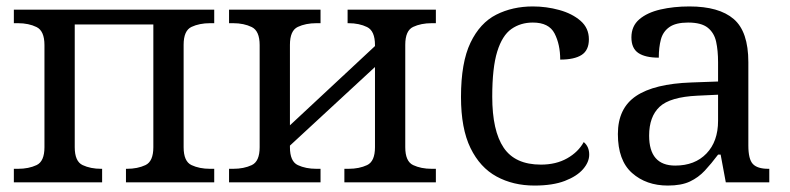

<svg xmlns="http://www.w3.org/2000/svg" viewBox="-20 -566 2451 596"><path d="M23 0V-42H36Q69 -42 93.5 -53.5Q118 -65 118 -109V-426Q118 -470 93.5 -482Q69 -494 36 -494H23V-536H645V-494H632Q599 -494 574.5 -482.5Q550 -471 550 -427V-109Q550 -65 574.5 -53.5Q599 -42 632 -42H645V0H371V-42H374Q407 -42 431.5 -53.5Q456 -65 456 -109V-490H212V-109Q212 -65 236.5 -53.5Q261 -42 294 -42H297V0Z M691 0V-42H704Q737 -42 761.5 -53.5Q786 -65 786 -109V-426Q786 -470 761.5 -482Q737 -494 704 -494H691V-536H975V-494H962Q929 -494 904.5 -482.5Q880 -471 880 -427V-177L1144 -423V-426Q1144 -470 1119.5 -482Q1095 -494 1062 -494H1059V-536H1333V-494H1320Q1287 -494 1262.5 -482.5Q1238 -471 1238 -427V-109Q1238 -65 1262.5 -53.5Q1287 -42 1320 -42H1333V0H1049V-42H1062Q1095 -42 1119.5 -53.5Q1144 -65 1144 -109V-358L880 -114V-109Q880 -65 904.5 -53.5Q929 -42 962 -42H975V0Z M1639 10Q1573 10 1521.5 -18Q1470 -46 1440.5 -106.5Q1411 -167 1411 -265Q1411 -372 1440.5 -433.5Q1470 -495 1520.5 -520.5Q1571 -546 1634 -546Q1676 -546 1716 -535Q1756 -524 1782 -501.5Q1808 -479 1808 -444Q1808 -410 1785.5 -395.5Q1763 -381 1719 -381Q1719 -428 1701.5 -462Q1684 -496 1634 -496Q1596 -496 1567.5 -476Q1539 -456 1523.5 -406Q1508 -356 1508 -266Q1508 -160 1543.5 -107.5Q1579 -55 1659 -55Q1706 -55 1740.5 -74.5Q1775 -94 1792 -125Q1809 -111 1809 -86Q1809 -63 1790 -41Q1771 -19 1733.5 -4.5Q1696 10 1639 10Z M2053 10Q1986 10 1942 -29Q1898 -68 1898 -150Q1898 -230 1954.5 -268Q2011 -306 2126 -310L2209 -313V-373Q2209 -409 2203 -436.5Q2197 -464 2177 -480Q2157 -496 2116 -496Q2078 -496 2058 -482Q2038 -468 2031.5 -443.5Q2025 -419 2025 -387Q1983 -387 1961.5 -401.5Q1940 -416 1940 -450Q1940 -485 1964.5 -506Q1989 -527 2030 -536.5Q2071 -546 2120 -546Q2212 -546 2257.5 -507Q2303 -468 2303 -373V-114Q2303 -72 2317 -57Q2331 -42 2365 -42H2368V0H2233L2217 -86H2209Q2188 -58 2168 -36.5Q2148 -15 2121.5 -2.5Q2095 10 2053 10ZM2076 -52Q2137 -52 2173 -89.5Q2209 -127 2209 -191V-272L2145 -269Q2060 -265 2027.5 -234.5Q1995 -204 1995 -145Q1995 -52 2076 -52Z"/></svg>

Font: NotoSerif-Regular
Style: Regular
Weight: 400
Designer: Monotype Design Team
Foundry: Monotype Imaging Inc.
Version: Version 2.007; ttfautohint (v1.8) -l 8 -r 50 -G 200 -x 14 -D